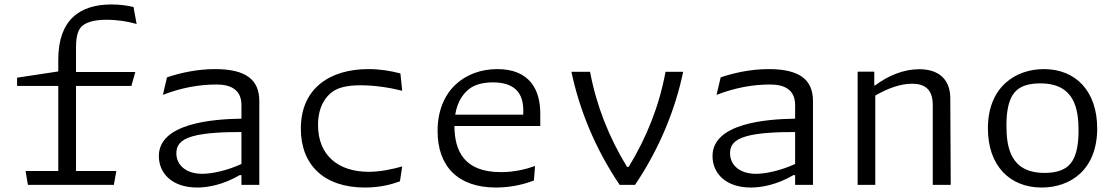

<svg xmlns="http://www.w3.org/2000/svg" viewBox="-20 -828 5000 860"><path d="M592 -720.5 578 -796.5C547.5 -804 513.5 -808 479 -808C338.5 -808 241 -740.5 241 -560.5V-508L56.5 -480V-443H241V-62H94.5L105 0H490L501 -62H320.5V-443H568.5L586 -505.5H320.5V-615C320.5 -672 332 -697.5 348 -711.5C364 -726 398 -739.5 455.5 -739.5C507 -739.5 552 -732 592 -720.5Z M1141.5 0V-375C1141.5 -471 1082 -518.5 942.5 -518.5C864 -518.5 786.5 -501.5 728 -481.5L709.5 -403C790.5 -434.5 870.5 -449.5 949.5 -449.5C1013.5 -449.5 1061.5 -426.5 1061.5 -357V-296.5C928.5 -294.5 691.5 -275 691.5 -129C691.5 -53 749 12 864 12C911 12 981.5 -1 1053.5 -43.5H1061.5V0ZM770 -141.5C770 -172 782.5 -200.5 842.5 -217.5C899 -234 995 -237 1061.5 -236.5V-93.5C997.5 -64 930 -49.5 886 -49.5C811.5 -49.5 770 -90 770 -141.5Z M1630 -518.5C1462 -518.5 1327.5 -436 1327.5 -251.5C1327.5 -89.5 1431.5 12 1614 12C1687 12 1739.5 -4 1771.5 -16L1781.5 -82.5C1736.5 -70 1685 -58.5 1631 -58.5C1496.5 -58.5 1404.5 -131 1404.5 -268C1404.5 -355 1443 -398.5 1469 -417C1496 -436 1534 -446 1596 -446C1657 -446 1724 -436 1781.5 -421.5L1773.5 -499C1730.5 -510.5 1682 -518.5 1630 -518.5Z M2085 -432C2105 -447 2139.5 -459 2187.5 -459C2281 -459 2324 -415.5 2324 -333C2324 -326.5 2324 -320 2323.5 -314.5H2019C2030 -382 2062.5 -416 2085 -432ZM1940 -241C1940 -84 2030 12 2202 12C2276.5 12 2336 -6 2371.5 -19.5L2376.5 -84.5C2337.5 -70.5 2285 -57 2223.5 -57C2059 -57 2016 -152 2015.5 -263.5H2400V-320.5C2400 -426 2352 -518.5 2208 -518.5C2065 -518.5 1940 -425.5 1940 -241Z M2623 -506.5H2539.5C2574.5 -340 2644 -165 2755.5 0H2824.5C2935.5 -164.5 3005.5 -340.5 3040 -506.5H2961C2933 -353.5 2876 -211.5 2796 -80.5H2788.5C2708.5 -211.5 2651.5 -353.5 2623 -506.5Z M3621.5 0V-375C3621.5 -471 3562 -518.5 3422.5 -518.5C3344 -518.5 3266.5 -501.5 3208 -481.5L3189.5 -403C3270.5 -434.5 3350.5 -449.5 3429.5 -449.5C3493.5 -449.5 3541.5 -426.5 3541.5 -357V-296.5C3408.5 -294.5 3171.5 -275 3171.5 -129C3171.5 -53 3229 12 3344 12C3391 12 3461.5 -1 3533.5 -43.5H3541.5V0ZM3250 -141.5C3250 -172 3262.5 -200.5 3322.5 -217.5C3379 -234 3475 -237 3541.5 -236.5V-93.5C3477.5 -64 3410 -49.5 3366 -49.5C3291.5 -49.5 3250 -90 3250 -141.5Z M4238.5 0 4236.5 -389C4236 -469.5 4188 -518 4097.5 -518C4026.5 -518 3957 -488.5 3900 -445.5H3896V-507H3821.5V0H3900.5V-400C3957.5 -433 4014.5 -453 4065 -453C4120.5 -453 4158 -429.5 4158 -358V0Z M4646 12C4774 12 4894.5 -67 4894.5 -253C4894.5 -421 4797 -518.5 4656 -518.5C4530 -518.5 4405 -440 4405 -253C4405 -86.5 4502 12 4646 12ZM4488 -266C4488 -379 4519.5 -414.5 4543 -431C4567 -447 4597.5 -454.5 4640.5 -454.5C4793.5 -454.5 4811 -339 4811 -242.5C4811 -129.5 4778.5 -93 4755.5 -77.5C4733 -62 4701 -53.5 4658.5 -53.5C4505.5 -53.5 4488 -169 4488 -266Z"/></svg>

Font: Monaspace Argon Light
Style: Regular
Weight: 300
Designer: Riley Cran & the Lettermatic Team
Foundry: Lettermatic
Version: Version 1.000 (Monaspace Argon)